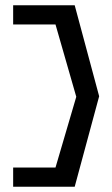

<svg xmlns="http://www.w3.org/2000/svg" viewBox="-20 -640 424 730"><path d="M30 -3V70H264L357 -274L264 -620H30V-547H191L270 -272L191 -3Z"/></svg>

Font: Charger Sport
Style: Regular
Weight: 400
Designer: Jasper
Foundry: Cannot Into Space Fonts
Version: Version 1.1